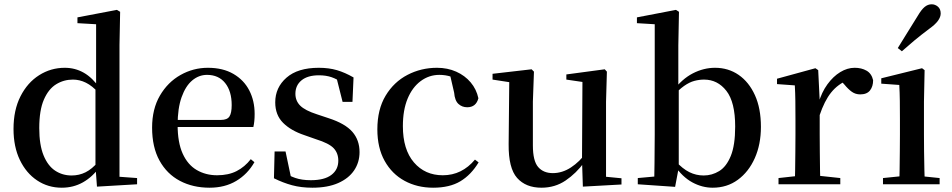

<svg xmlns="http://www.w3.org/2000/svg" viewBox="-20 -859 4437 895"><path d="M268 16Q204 16 153 -18Q102 -52 72.5 -113.5Q43 -175 43 -258Q43 -346 75.5 -410Q108 -474 162.5 -508.5Q217 -543 282 -543Q330 -543 370.5 -520Q411 -497 446 -447H456L440 -426Q410 -459 380.5 -473.5Q351 -488 320 -488Q277 -488 241.5 -466Q206 -444 184.5 -394.5Q163 -345 163 -262Q163 -184 183 -135Q203 -86 237 -63.5Q271 -41 314 -41Q349 -41 379 -56Q409 -71 438 -105L455 -81H445Q411 -34 366.5 -9Q322 16 268 16ZM432 11 425 -84V-87V-446L428 -457V-746L341 -751V-778L525 -813L540 -804L537 -649V-35L619 -29V0Z M957 16Q879 16 818.5 -16Q758 -48 723.5 -110.5Q689 -173 689 -264Q689 -351 725.5 -413.5Q762 -476 821.5 -509.5Q881 -543 949 -543Q1019 -543 1068 -514.5Q1117 -486 1142 -437.5Q1167 -389 1167 -328Q1167 -292 1161 -267H739V-300H1010Q1039 -300 1049.5 -316Q1060 -332 1060 -369Q1060 -434 1029.5 -472Q999 -510 945 -510Q907 -510 876 -484Q845 -458 826.5 -406Q808 -354 808 -277Q808 -195 831.5 -143Q855 -91 897 -66.5Q939 -42 992 -42Q1045 -42 1083 -61.5Q1121 -81 1149 -117L1166 -103Q1134 -47 1081 -15.5Q1028 16 957 16Z M1436 16Q1384 16 1341.5 4.5Q1299 -7 1257 -28L1260 -153H1311L1339 -20L1296 -24V-60Q1326 -40 1356.5 -29.5Q1387 -19 1429 -19Q1492 -19 1524.5 -43.5Q1557 -68 1557 -110Q1557 -145 1535.5 -168Q1514 -191 1453 -210L1399 -229Q1336 -250 1299.5 -286.5Q1263 -323 1263 -382Q1263 -451 1315.5 -497Q1368 -543 1466 -543Q1513 -543 1550.5 -532Q1588 -521 1628 -498L1623 -384H1577L1545 -511L1582 -500V-469Q1552 -490 1526 -499Q1500 -508 1467 -508Q1414 -508 1385.5 -484.5Q1357 -461 1357 -422Q1357 -389 1379.5 -366.5Q1402 -344 1458 -326L1512 -308Q1589 -283 1622.5 -244.5Q1656 -206 1656 -150Q1656 -102 1630.5 -64.5Q1605 -27 1556 -5.5Q1507 16 1436 16Z M1999 16Q1925 16 1866 -16Q1807 -48 1773 -109Q1739 -170 1739 -256Q1739 -349 1777.5 -413Q1816 -477 1879.5 -510Q1943 -543 2017 -543Q2066 -543 2106.5 -525Q2147 -507 2174 -475Q2201 -443 2210 -401Q2199 -359 2158 -359Q2134 -359 2117 -374.5Q2100 -390 2097 -427L2076 -518L2136 -476Q2107 -494 2081.5 -502Q2056 -510 2028 -510Q1980 -510 1941 -481Q1902 -452 1880 -399Q1858 -346 1858 -271Q1858 -162 1909.5 -102Q1961 -42 2044 -42Q2089 -42 2126.5 -60.5Q2164 -79 2194 -115L2211 -102Q2176 -44 2126 -14Q2076 16 1999 16Z M2504 16Q2431 16 2390.5 -29.5Q2350 -75 2351 -187L2354 -492L2380 -472L2276 -488V-515L2458 -536L2469 -525L2464 -385V-181Q2464 -109 2488.5 -80.5Q2513 -52 2557 -52Q2601 -52 2641.5 -78.5Q2682 -105 2714 -149L2743 -103H2704Q2666 -51 2616.5 -17.5Q2567 16 2504 16ZM2697 11 2693 -111V-113L2695 -477L2620 -488V-512L2799 -536L2809 -525L2805 -385V-35L2877 -28V1Z M2953 0V-29L3030 -36Q3031 -65 3031 -100Q3031 -135 3031.5 -170Q3032 -205 3032 -232V-746L2949 -751V-778L3131 -813L3145 -804L3142 -647V-453L3144 -443V-80V-78L3127 12ZM3302 16Q3253 16 3207 -9Q3161 -34 3124 -88H3113L3129 -108Q3162 -72 3193.5 -56.5Q3225 -41 3260 -41Q3299 -41 3332.5 -61.5Q3366 -82 3386.5 -132Q3407 -182 3407 -269Q3407 -383 3366 -435.5Q3325 -488 3262 -488Q3240 -488 3217 -482Q3194 -476 3169 -458.5Q3144 -441 3112 -406L3100 -435H3117Q3159 -491 3209.5 -517Q3260 -543 3313 -543Q3375 -543 3423 -510Q3471 -477 3499 -415.5Q3527 -354 3527 -268Q3527 -186 3498.5 -122Q3470 -58 3419.5 -21Q3369 16 3302 16Z M3609 0V-29L3718 -41H3785L3897 -29V0ZM3685 0Q3686 -25 3686.5 -66.5Q3687 -108 3687.5 -153Q3688 -198 3688 -232V-301Q3688 -352 3687.5 -388.5Q3687 -425 3685 -461L3602 -467V-492L3781 -541L3794 -532L3801 -390V-389V-232Q3801 -198 3801.5 -153Q3802 -108 3802.5 -66.5Q3803 -25 3804 0ZM3800 -320 3772 -377H3795Q3810 -429 3837 -466Q3864 -503 3897 -523Q3930 -543 3964 -543Q3996 -543 4019.5 -529.5Q4043 -516 4050 -485Q4050 -456 4035.5 -437.5Q4021 -419 3990 -419Q3968 -419 3951 -431Q3934 -443 3916 -465L3893 -490L3933 -486Q3886 -467 3854.5 -428Q3823 -389 3800 -320Z M4096 0V-29L4204 -40H4253L4360 -29V0ZM4172 0Q4173 -25 4173.5 -66.5Q4174 -108 4174.5 -153Q4175 -198 4175 -232V-300Q4175 -350 4174.5 -388.5Q4174 -427 4172 -463L4088 -469V-494L4278 -541L4290 -532L4287 -385V-232Q4287 -198 4287.5 -153Q4288 -108 4289 -66.5Q4290 -25 4291 0ZM4165 -635Q4186 -669 4208 -704.5Q4230 -740 4258 -785Q4275 -814 4290 -826.5Q4305 -839 4323 -839Q4339 -839 4352 -828Q4365 -817 4365 -796Q4365 -780 4352.5 -762.5Q4340 -745 4312 -725Q4272 -695 4242 -670Q4212 -645 4184 -620Z"/></svg>

Font: Noto Serif JP ExtraLight SemiBold
Style: Regular
Weight: 600
Version: Version 2.003-H1;hotconv 1.1.1;makeotfexe 2.6.0